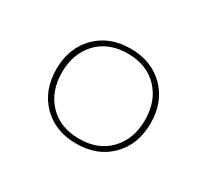

<svg xmlns="http://www.w3.org/2000/svg" viewBox="-70 -772 510 473"><g transform="rotate(30 185.0 -535.0)"><path d="M51 -535Q51 -595 88 -632.5Q125 -670 185 -670Q245 -670 282 -632.5Q319 -595 319 -535Q319 -475 282 -437.5Q245 -400 185 -400Q125 -400 88 -437.5Q51 -475 51 -535ZM303 -535Q303 -589 271 -622.5Q239 -656 185 -656Q131 -656 99 -622.5Q67 -589 67 -535Q67 -481 99 -447.5Q131 -414 185 -414Q239 -414 271 -447.5Q303 -481 303 -535Z"/></g></svg>

Font: Work Sans Thin
Style: Regular
Weight: 260
Designer: Wei Huang
Foundry: Wei Huang
Version: Version 1.500